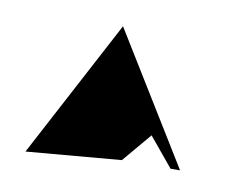

<svg xmlns="http://www.w3.org/2000/svg" viewBox="-46 -744 497 416"><g transform="rotate(10 202.0 -536.0)"><path d="M33 -384 242 -402 296 -466 349 -402H370L194 -688Z"/></g></svg>

Font: Interstorm
Style: Regular
Weight: 400
Version: Version 0.7